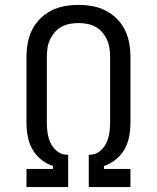

<svg xmlns="http://www.w3.org/2000/svg" viewBox="-20 -763 640 783"><path d="M88 0V-74H196V-86Q169 -95 147 -113Q125 -131 111.5 -155.5Q98 -180 93 -208Q88 -236 88 -264V-530Q88 -559 93 -587Q98 -615 110.5 -640.5Q123 -666 143.5 -686.5Q164 -707 189.5 -720Q215 -733 243.5 -738Q272 -743 300 -743Q328 -743 356.5 -738Q385 -733 410.5 -720Q436 -707 456.5 -686.5Q477 -666 489.5 -640.5Q502 -615 507 -587Q512 -559 512 -530V-264Q512 -236 507 -208Q502 -180 488.5 -155.5Q475 -131 453 -113Q431 -95 404 -86V-74H512V0H342V-132H349Q371 -133 388 -147Q405 -161 414 -180.5Q423 -200 426 -221Q429 -242 429 -264V-530Q429 -548 426.5 -566Q424 -584 416.5 -600.5Q409 -617 397 -631Q385 -645 369.5 -653.5Q354 -662 336 -665.5Q318 -669 300 -669Q282 -669 264 -665.5Q246 -662 230.5 -653.5Q215 -645 203 -631Q191 -617 183.5 -600.5Q176 -584 173.5 -566Q171 -548 171 -530V-264Q171 -242 174 -221Q177 -200 186 -180.5Q195 -161 212 -147Q229 -133 251 -132H258V0Z"/></svg>

Font: R Plex Mono
Style: Regular
Weight: 400
Monospace: yes
Designer: Belleve Invis
Foundry: Belleve Invis
Version: Version 31.8.0